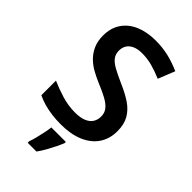

<svg xmlns="http://www.w3.org/2000/svg" viewBox="-282 -808 1114 1114"><g transform="rotate(45 275.0 -251.5)"><path d="M508 -195Q508 -132 477 -86Q446 -40 387.5 -15Q329 10 248 10Q209 10 173.5 5.5Q138 1 106.5 -8Q75 -17 48 -30V-150Q93 -130 147 -113.5Q201 -97 257 -97Q300 -97 327.5 -108.5Q355 -120 368 -140.5Q381 -161 381 -188Q381 -218 364 -239Q347 -260 314 -278Q281 -296 232 -316Q199 -330 167.5 -347.5Q136 -365 111 -390Q86 -415 71 -449Q56 -483 56 -529Q56 -590 85.5 -634Q115 -678 168.5 -701Q222 -724 293 -724Q350 -724 400 -712Q450 -700 499 -678L458 -575Q414 -594 373 -605Q332 -616 289 -616Q255 -616 231 -605.5Q207 -595 195 -576Q183 -557 183 -532Q183 -503 198 -483Q213 -463 244.5 -445.5Q276 -428 326 -406Q384 -381 424 -354Q464 -327 486 -289Q508 -251 508 -195ZM340 71Q332 91 319.5 116.5Q307 142 292 169Q277 196 259 221H187V208Q194 190 200.5 163.5Q207 137 213 109.5Q219 82 221 61H340Z"/></g></svg>

Font: Noto Sans Hebrew SemiBold
Style: Regular
Weight: 600
Designer: Monotype Design Team
Foundry: Monotype Imaging Inc.
Version: Version 2.003